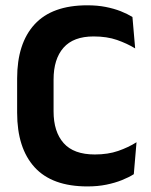

<svg xmlns="http://www.w3.org/2000/svg" viewBox="-20 -672 556 706"><path d="M301.5 13.5Q171.5 13.5 107.2 -57Q43 -127.5 43 -257.5V-383.5Q43 -512.5 107.2 -582.5Q171.5 -652.5 301 -652.5Q338 -652.5 368.5 -646.5Q399 -640.5 423.8 -630.8Q448.5 -621 467 -609.5L477 -494Q447.5 -512 410.5 -525Q373.5 -538 324 -538Q250 -538 213.5 -496.5Q177 -455 177 -379.5V-262.5Q177 -187.5 214 -145.8Q251 -104 328.5 -104Q377 -104 414.5 -117Q452 -130 482 -149L472 -31.5Q454 -20 428.5 -9.8Q403 0.5 371.2 7Q339.5 13.5 301.5 13.5Z"/></svg>

Font: Anek Gujarati Medium SemiBold
Style: Regular
Weight: 600
Version: Version 1.003